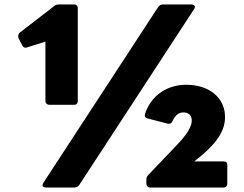

<svg xmlns="http://www.w3.org/2000/svg" viewBox="-20 -792 1084 854"><path d="M185 42H312C321 42 327 38 333 30L843 -751C845 -755 847 -758 847 -761C847 -768 841 -772 831 -772H704C695 -772 689 -768 683 -760L173 21C171 25 169 28 169 31C169 38 175 42 185 42ZM62 -623 79 -590C82 -583 88 -580 94 -580C96 -580 98 -581 100 -581L182 -607V-343C182 -333 189 -326 199 -326H311C321 -326 326 -333 326 -343V-755C326 -765 321 -772 311 -772H241C233 -772 226 -770 221 -765L68 -647C63 -642 61 -637 61 -631C61 -628 61 -626 62 -623ZM625 -285C622 -274 627 -267 637 -265L726 -242C735 -240 743 -243 747 -253C760 -280 774 -292 797 -292C817 -292 833 -280 833 -256C833 -229 812 -193 760 -140L639 -13C634 -8 631 -1 631 7V25C631 35 638 42 648 42H975C985 42 991 35 991 25V-59C991 -69 985 -74 975 -74H844C929 -140 981 -199 981 -271C981 -358 910 -415 808 -415C720 -415 650 -364 625 -285Z"/></svg>

Font: LINE Seed JP App_OTF ExtraBold
Style: Regular
Weight: 800
Designer: LINE & Fontrix & Fontworks
Version: Version 1.013